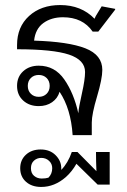

<svg xmlns="http://www.w3.org/2000/svg" viewBox="-20 -535 502 760"><path d="M102.5 130.8Q102.5 150.8 115 161.2Q127.5 171.7 145 171.7Q160.8 171.7 171.7 168.3Q186.7 153.3 186.7 130.8Q186.7 113.3 174.2 101.7Q161.7 90 143.3 90Q126.7 90 114.6 100.8Q102.5 111.7 102.5 130.8ZM222.5 137.5Q249.2 110 264.2 66.7H286.7L361.7 142.5Q360 102.5 360 66.7H414.2V195.8H366.7L282.5 113.3Q265 144.2 240.8 165.8Q195.8 205 143.3 205Q105.8 205 82.9 184.6Q60 164.2 60 130.8Q60 98.3 82.5 77.5Q105 56.7 140.8 56.7Q177.5 56.7 200 79.2Q222.5 101.7 222.5 130.8ZM164.6 -226.2Q152.5 -238.3 133.3 -238.3Q114.2 -238.3 102.1 -226.2Q90 -214.2 90 -195Q90 -175.8 102.1 -163.8Q114.2 -151.7 133.3 -151.7Q152.5 -151.7 164.6 -163.8Q176.7 -175.8 176.7 -195Q176.7 -214.2 164.6 -226.2ZM133.3 -275Q196.7 -275 234.6 -220.4Q272.5 -165.8 290 -86.7Q291.7 -110 304.2 -165Q316.7 -220 316.7 -250Q316.7 -297.5 253.3 -318.8Q190 -340 47.5 -340V-356.7Q47.5 -428.3 95 -471.7Q142.5 -515 218.3 -515Q301.7 -515 354.2 -460.8Q357.5 -469.2 359.2 -471.7L382.5 -510L435.8 -500V-496.7L369.2 -410H346.7Q307.5 -466.7 229.2 -466.7Q183.3 -466.7 151.7 -443.8Q120 -420.8 115 -374.2Q250.8 -370 317.9 -343.8Q385 -317.5 385 -258.3Q385 -223.3 364.2 -153.3Q343.3 -83.3 343.3 -50V0H267.5Q260.8 -104.2 215.8 -171.7Q208.3 -145.8 186.2 -130.4Q164.2 -115 133.3 -115Q95.8 -115 71.7 -137.1Q47.5 -159.2 47.5 -195Q47.5 -230.8 71.7 -252.9Q95.8 -275 133.3 -275Z"/></svg>

Font: Boon
Style: Regular
Weight: 400
Designer: Sungsit Sawaiwan
Foundry: FontUni
Version: Version 3.0